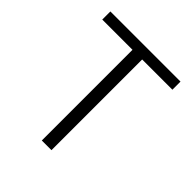

<svg xmlns="http://www.w3.org/2000/svg" viewBox="-178 -758 878 878"><g transform="rotate(45 261.0 -319.5)"><path d="M230 0V-629.5H292.5V0ZM34.5 -586.5V-639H488V-586.5Z"/></g></svg>

Font: Anek Gujarati Medium Light
Style: Regular
Weight: 300
Version: Version 1.003